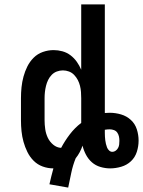

<svg xmlns="http://www.w3.org/2000/svg" viewBox="-20 -755 648 870"><path d="M204 80Q208 62 212.5 44Q217 26 222 8Q197 8 173.5 -0.5Q150 -9 132.5 -26.5Q115 -44 104 -66.5Q93 -89 86.5 -112.5Q80 -136 77.5 -160.5Q75 -185 75 -210V-310Q75 -335 77.5 -359.5Q80 -384 86.5 -408Q93 -432 104 -454Q115 -476 132.5 -493.5Q150 -511 174 -519.5Q198 -528 223 -528Q243 -528 263 -522.5Q283 -517 299.5 -504.5Q316 -492 328 -475Q340 -458 348 -439V-735H455V-243Q461 -243 466.5 -243.5Q472 -244 477 -244Q503 -244 528.5 -236.5Q554 -229 573 -211.5Q592 -194 600 -169Q608 -144 608 -118Q608 -92 600 -67Q592 -42 573.5 -24.5Q555 -7 529.5 0.5Q504 8 479 8Q457 8 435 1.5Q413 -5 396.5 -19.5Q380 -34 369.5 -54Q359 -74 354 -95Q349 -80 341 -65Q333 -50 323 -38Q310 -6 303 28Q296 62 289 95ZM257 -85Q274 -117 296.5 -146.5Q319 -176 348 -198V-310Q348 -324 347 -338Q346 -352 342.5 -366Q339 -380 332.5 -392.5Q326 -405 316 -415.5Q306 -426 292.5 -431Q279 -436 265 -436Q251 -436 237.5 -431Q224 -426 214 -415.5Q204 -405 198 -392.5Q192 -380 188.5 -366Q185 -352 183.5 -338Q182 -324 182 -310V-210Q182 -190 185 -169.5Q188 -149 196.5 -131Q205 -113 221 -99.5Q237 -86 257 -85ZM489 -67Q497 -67 504 -72Q511 -77 515 -84.5Q519 -92 520 -100Q521 -108 521 -117Q521 -127 519 -136.5Q517 -146 511.5 -154Q506 -162 496.5 -165.5Q487 -169 477 -169Q472 -169 466.5 -168.5Q461 -168 455 -167V-153Q455 -144 455.5 -136Q456 -128 457 -119.5Q458 -111 460 -103Q462 -95 465 -87Q468 -79 474.5 -73Q481 -67 489 -67Z"/></svg>

Font: Iosevka Aile Semibold
Style: Regular
Weight: 600
Designer: Belleve Invis
Foundry: Belleve Invis
Version: Version 31.1.0; ttfautohint (v1.8.4)